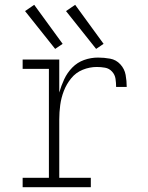

<svg xmlns="http://www.w3.org/2000/svg" viewBox="-20 -777 616 797"><path d="M74 0H357V-39H226V-281Q226 -311 230 -341Q234 -371 245 -399.5Q256 -428 275.5 -452Q295 -476 323.5 -487.5Q352 -499 382 -499Q399 -499 416 -496Q433 -493 445 -480Q457 -467 459.5 -450Q462 -433 462 -416H506Q506 -441 501.5 -466Q497 -491 479.5 -510Q462 -529 437 -533.5Q412 -538 387 -538Q357 -538 329 -528Q301 -518 280 -496.5Q259 -475 246.5 -448Q234 -421 226 -393V-530H74V-491H183V-39H74ZM379 -574 410 -595 292 -757 254 -731ZM209 -574 240 -595 122 -757 84 -731Z"/></svg>

Font: Iosevka Sparkle Extralight
Style: Regular
Weight: 200
Designer: Belleve Invis
Foundry: Belleve Invis
Version: Version 4.5.0; ttfautohint (v1.8.3)